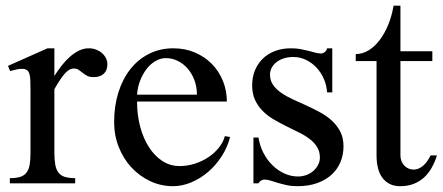

<svg xmlns="http://www.w3.org/2000/svg" viewBox="-20 -637 1538 667"><path d="M85.9 -323.2Q85.9 -342.8 85.4 -356.7Q85 -370.6 82.3 -379.9Q79.6 -389.2 73.5 -393.6Q67.4 -397.9 56.2 -397.9Q48.3 -397.9 38.6 -396Q28.8 -394 15.1 -390.1L7.8 -408.2L145 -469.2H168.9V-373Q181.2 -392.6 194.8 -409.9Q208.5 -427.2 223.6 -440.4Q238.8 -453.6 254.9 -461.4Q271 -469.2 288.1 -469.2Q301.8 -469.2 313.5 -464.8Q325.2 -460.4 334 -452.9Q342.8 -445.3 347.9 -435.3Q353 -425.3 353 -414.1Q353 -392.1 340.3 -380.6Q327.6 -369.1 305.2 -369.1Q291 -369.1 282.5 -373.8Q273.9 -378.4 267.1 -384Q260.3 -389.6 253.4 -394.3Q246.6 -398.9 235.8 -398.9Q219.2 -398.9 202.6 -378.4Q186 -357.9 168.9 -327.1V-106.9Q168.9 -82.5 171.9 -65.7Q174.8 -48.8 182.6 -38.1Q190.4 -27.3 204.6 -22.7Q218.8 -18.1 241.2 -18.1V0H14.2V-18.1Q37.1 -18.1 51.3 -22.9Q65.4 -27.8 73 -38.6Q80.6 -49.3 83.3 -66.2Q85.9 -83 85.9 -106.9Z M581.1 9.8Q538.6 9.8 501.5 -7.8Q464.4 -25.4 436.5 -55.4Q408.7 -85.4 392.6 -126Q376.5 -166.5 376.5 -212.9Q376.5 -268.6 391.1 -315.4Q405.8 -362.3 432.6 -396.5Q459.5 -430.7 497.6 -450Q535.6 -469.2 582 -469.2Q623 -469.2 657.2 -454.6Q691.4 -439.9 716.1 -414.8Q740.7 -389.6 754.4 -356Q768.1 -322.3 768.1 -284.2H456.1Q456.1 -237.8 467 -196.8Q478 -155.8 497.6 -125.5Q517.1 -95.2 544.2 -77.6Q571.3 -60.1 604 -60.1Q630.9 -60.1 656.7 -68.4Q682.6 -76.7 703.9 -90.8Q725.1 -105 740.2 -123.8Q755.4 -142.6 761.2 -164.1L779.3 -161.1Q770.5 -126 750.5 -94.7Q730.5 -63.5 703.6 -40.3Q676.8 -17.1 645 -3.7Q613.3 9.8 581.1 9.8ZM664.1 -308.1Q664.1 -334.5 655.8 -357.4Q647.5 -380.4 632.8 -397.7Q618.2 -415 598.4 -425Q578.6 -435.1 556.2 -435.1Q537.6 -435.1 520.3 -425Q502.9 -415 489.5 -397.7Q476.1 -380.4 467 -357.4Q458 -334.5 456.1 -308.1Z M860.4 -159.2H877.9Q882.3 -130.9 895 -106.2Q907.7 -81.5 926.3 -63.2Q944.8 -44.9 967.8 -34.4Q990.7 -23.9 1015.1 -23.9Q1031.2 -23.9 1045.2 -29.3Q1059.1 -34.7 1069.3 -43.9Q1079.6 -53.2 1085.4 -64.9Q1091.3 -76.7 1091.3 -89.8Q1091.3 -110.8 1081.3 -126.7Q1071.3 -142.6 1054.7 -155Q1038.1 -167.5 1016.8 -177.7Q995.6 -188 973.6 -199Q951.7 -210 930.4 -222.4Q909.2 -234.9 892.6 -251.5Q876 -268.1 866 -289.8Q856 -311.5 856 -340.8Q856 -368.7 865.5 -392.1Q875 -415.5 892.6 -432.9Q910.2 -450.2 935.1 -459.7Q960 -469.2 991.2 -469.2Q1009.8 -469.2 1024.9 -466.3Q1040 -463.4 1052.5 -460.2Q1064.9 -457 1075.4 -454.1Q1085.9 -451.2 1095.2 -451.2Q1102.1 -451.2 1108.4 -456.3Q1114.7 -461.4 1116.2 -469.2H1134.3V-315.9H1116.2Q1114.7 -341.3 1104.7 -363.8Q1094.7 -386.2 1078.9 -402.8Q1063 -419.4 1042.5 -429.2Q1022 -439 999 -439Q980.5 -439 965.6 -434.1Q950.7 -429.2 940.2 -420.9Q929.7 -412.6 923.8 -401.4Q918 -390.1 918 -377.9Q918 -356.9 929 -341.6Q939.9 -326.2 957.8 -314Q975.6 -301.8 998.5 -291.3Q1021.5 -280.8 1045.7 -269.8Q1069.8 -258.8 1092.8 -246.3Q1115.7 -233.9 1133.5 -217.3Q1151.4 -200.7 1162.4 -179.2Q1173.3 -157.7 1173.3 -128.9Q1173.3 -99.6 1162.8 -74.2Q1152.3 -48.8 1132.1 -30.3Q1111.8 -11.7 1082 -1Q1052.2 9.8 1013.2 9.8Q992.7 9.8 975.8 6.1Q959 2.4 945.3 -1.7Q931.6 -5.9 920.2 -9.5Q908.7 -13.2 898.9 -13.2Q892.1 -13.2 886.2 -9.3Q880.4 -5.4 877.9 0H860.4Z M1215.8 -424.8V-449.2Q1239.7 -449.2 1261 -462.4Q1282.2 -475.6 1299.3 -498.3Q1316.4 -521 1328.9 -551.5Q1341.3 -582 1347.2 -617.2H1371.1V-459H1481.9V-424.8H1371.1V-97.2Q1371.1 -86.9 1374.5 -77.9Q1377.9 -68.8 1384 -62.3Q1390.1 -55.7 1398.4 -51.8Q1406.7 -47.9 1416 -47.9Q1426.8 -47.9 1436 -52.2Q1445.3 -56.6 1452.6 -63.7Q1460 -70.8 1465.8 -79.6Q1471.7 -88.4 1476.1 -97.2H1498Q1490.7 -73.7 1479.5 -54Q1468.3 -34.2 1452.6 -20Q1437 -5.9 1416.5 2Q1396 9.8 1370.1 9.8Q1349.1 9.8 1333.7 2Q1318.4 -5.9 1308.1 -19.8Q1297.9 -33.7 1293 -53.5Q1288.1 -73.2 1288.1 -97.2V-424.8Z"/></svg>

Font: Tunjung putih
Style: Regular
Weight: 400
Designer: R.S. Wihananto
Foundry: R.S. Wihananto
Version: Version 2.0.1